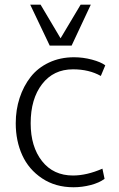

<svg xmlns="http://www.w3.org/2000/svg" viewBox="-20 -790 511 822"><path d="M192.9 -594.7 109.4 -770H153.8L239.3 -626L325.2 -770H368.7L286.6 -594.7ZM294.9 11.7Q217.3 11.7 160.2 -26.4Q103 -64.5 75.2 -125.7Q47.4 -187 47.4 -262.2Q47.4 -319.8 64 -370.6Q80.6 -421.4 111.1 -460.4Q141.6 -499.5 189.7 -522.2Q237.8 -544.9 296.9 -544.9Q335.4 -544.9 373.8 -534.7Q412.1 -524.4 430.7 -510.3L411.6 -464.8Q361.3 -493.2 292.5 -493.2Q209 -493.2 160.2 -429.9Q111.3 -366.7 111.3 -262.2Q111.3 -162.1 159.9 -100.3Q208.5 -38.6 292.5 -38.6Q351.1 -38.6 418.5 -67.9L427.7 -24.4Q404.8 -7.3 368.2 2.2Q331.5 11.7 294.9 11.7Z"/></svg>

Font: Oxygen Light
Style: Regular
Weight: 300
Designer: vernon adams
Foundry: Vernon Adams
Version: Version Release 0.2.3 webfont; ttfautohint (v0.93.3-1d66) -l